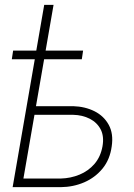

<svg xmlns="http://www.w3.org/2000/svg" viewBox="-20 -773 555 793"><path d="M109.9 -334.5H282.2Q331.5 -333 370.4 -313.5Q409.2 -293.9 429.2 -257.3Q449.2 -220.7 441.4 -168.5Q434.1 -114.3 403.6 -76.9Q373 -39.6 327.9 -20Q282.7 -0.5 230.5 0H32.2L162.6 -752.9H201.2L76.7 -35.6H230.5Q272 -36.6 308.6 -51.8Q345.2 -66.9 370.4 -96.2Q395.5 -125.5 403.3 -168.5Q410.6 -210 395.8 -238.5Q380.9 -267.1 350.8 -282.5Q320.8 -297.9 282.2 -298.8H104ZM323.2 -564 317.9 -528.3H28.8L34.2 -564Z"/></svg>

Font: Roboto ExtraLight
Style: Italic
Weight: 250
Designer: Christian Robertson
Foundry: Google
Version: Version 3.009; 2024